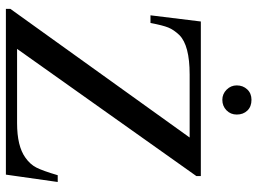

<svg xmlns="http://www.w3.org/2000/svg" viewBox="-131 -743 874 652"><g transform="rotate(90 306.0 -417.0)"><path d="M369 -784Q369 -763 354.5 -749Q340 -735 319 -735Q299 -735 284.5 -749.5Q270 -764 270 -784Q270 -805 283.5 -819.5Q297 -834 319 -834Q342 -834 355.5 -820Q369 -806 369 -784ZM598 -176 573 0H10V-15L447 -624H233Q134 -624 99 -589Q81 -570 73.5 -551.5Q66 -533 58 -491H32L53 -662H578V-647L146 -38H398Q476 -38 515 -66Q538 -82 549 -103.5Q560 -125 575 -176Z"/></g></svg>

Font: STIX
Style: Regular
Weight: 400
Designer: MicroPress Inc., with final additions and corrections provided by Coen Hoffman, Elsevier (retired)
Version: Version 1.1.1